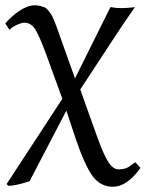

<svg xmlns="http://www.w3.org/2000/svg" viewBox="-30 -460 564 727"><path d="M62 -374Q52.2 -374 34.7 -366.2Q17.1 -358.4 5.9 -347.2L-9.8 -371.1Q11.7 -397.5 43.2 -418.7Q74.7 -439.9 101.1 -439.9Q112.8 -439.9 122.1 -437.5Q131.3 -435.1 138.4 -432.4Q145.5 -429.7 152.3 -421.1Q159.2 -412.6 163.3 -406.5Q167.5 -400.4 174.1 -384.3Q180.7 -368.2 184.6 -357.9Q188.5 -347.7 196.8 -323.7Q204.1 -303.2 208 -292L253.9 -163.1L388.2 -433.1Q409.2 -429.2 429.2 -429.2Q439.9 -429.2 452.9 -430.2Q465.8 -431.2 473.6 -432.1L481 -433.1Q429.2 -358.9 410.2 -329.1Q387.7 -294.4 342 -225.1Q296.4 -155.8 273.9 -121.1L340.8 65.9Q352.5 98.1 362.8 120.4Q373 142.6 380.6 154.3Q388.2 166 396.2 172.4Q404.3 178.7 409.7 179.9Q415 181.2 422.9 181.2Q434.6 181.2 444.6 177.7Q454.6 174.3 460.4 170.2Q466.3 166 479 155.8H483.9L502 175.8Q450.7 247.1 397.9 247.1Q350.1 247.1 320.8 207Q291.5 167 257.8 68.8L221.2 -41L82 226.1Q25.9 244.6 1 243.2L-4.9 236.8L206.1 -85.9L145 -253.9Q118.7 -325.2 103 -349.6Q87.4 -374 62 -374Z"/></svg>

Font: Linear Smooth
Style: Regular
Weight: 400
Designer: Philipp H. Poll, Flanker
Foundry: Philipp H. Poll, reworked by Flanker
Version: Version 1.061 | FøM Fix